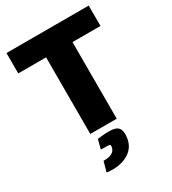

<svg xmlns="http://www.w3.org/2000/svg" viewBox="-224 -807 1060 1183"><g transform="rotate(-30 306.5 -215.5)"><path d="M599 -545H400V0H212V-545H14V-690H599ZM220 116 237 50Q323 37 362 49Q401 61 398 115Q395 194 333.5 231Q272 268 180 256L200 184Q282 186 287 130Q288 119 278 117.5Q268 116 220 116Z"/></g></svg>

Font: Exo 2.0 Extra Bold
Style: Regular
Weight: 800
Designer: Natanael Gama
Version: Version 1.001;PS 001.001;hotconv 1.0.70;makeotf.lib2.5.58329